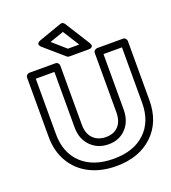

<svg xmlns="http://www.w3.org/2000/svg" viewBox="-172 -1080 1101 1239"><g transform="rotate(-20 379.0 -461.0)"><path d="M65.9 -293.9V-700.2Q65.9 -710.9 73.7 -718Q81.5 -725.1 90.8 -725.1H269Q279.8 -725.1 286.9 -717.3Q293.9 -709.5 293.9 -700.2V-293.9Q293.9 -232.9 326.9 -199.5Q359.9 -166 415 -166Q468.8 -166 499.8 -199Q530.8 -231.9 530.8 -293.9V-700.2Q530.8 -710.9 538.8 -718Q546.9 -725.1 556.2 -725.1H732.9Q743.7 -725.1 750.7 -717.3Q757.8 -709.5 757.8 -700.2V-293.9Q757.8 -144.5 664.1 -55.7Q570.3 33.2 414.1 33.2Q310.5 33.2 231.7 -6.8Q152.8 -46.9 109.4 -121.3Q65.9 -195.8 65.9 -293.9ZM116.2 -293.9Q116.2 -165.5 195.6 -91.3Q274.9 -17.1 414.1 -17.1Q551.8 -17.1 629.9 -91.3Q708 -165.5 708 -293.9V-674.8H581.1V-293.9Q581.1 -214.8 534.9 -165.5Q488.8 -116.2 415 -116.2Q340.8 -116.2 292.5 -165.3Q244.1 -214.4 244.1 -293.9V-674.8H116.2ZM222.2 -855Q220.7 -856 218.5 -857.9Q216.3 -859.9 212.4 -865.5Q208.5 -871.1 208 -876.2Q207.5 -881.3 212.6 -887.5Q217.8 -893.6 230 -897.9L386.2 -953.1Q403.3 -959 415 -941.9L521 -773.9Q522 -772.5 523.4 -769.8Q524.9 -767.1 527.1 -760.5Q529.3 -753.9 528.3 -749Q527.3 -744.1 520.3 -740Q513.2 -735.8 500 -735.8H368.2Q358.4 -735.8 352.1 -742.2ZM287.1 -865.2 377 -786.1H455.1L383.8 -898.9Z"/></g></svg>

Font: Trueno Bold Outline
Style: Regular
Weight: 700
Width: 6
Designer: Julieta Ulanovsky
Foundry: Julieta Ulanovsky
Version: Version 3.001b | FøM Fix